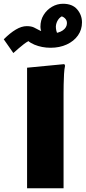

<svg xmlns="http://www.w3.org/2000/svg" viewBox="-68 -1001 456 1021"><path d="M76 -641 274 -660 278 -652Q274 -634 272.5 -607Q271 -580 270.5 -552Q270 -524 270 -504V0H76ZM3 -719 -48 -792Q-14 -826 16.5 -844Q47 -862 74 -862Q98 -862 112.5 -855Q127 -848 139.5 -841Q152 -834 168 -833L175 -795Q161 -813 154 -828.5Q147 -844 147 -859Q147 -894 164 -921.5Q181 -949 208.5 -965Q236 -981 267 -981Q317 -981 342.5 -951Q368 -921 368 -882Q368 -843 346.5 -812.5Q325 -782 287 -764.5Q249 -747 201 -747Q155 -747 115 -763.5Q75 -780 61 -811L114 -795Q84 -786 59 -766.5Q34 -747 3 -719ZM267 -789 206 -823Q244 -824 266 -839.5Q288 -855 288 -878Q288 -894 276.5 -904.5Q265 -915 249 -916L276 -921Q252 -913 241 -896Q230 -879 229 -860Q229 -838 238.5 -819Q248 -800 267 -789Z"/></svg>

Font: Kufam ExtraBold
Style: Italic
Weight: 800
Italic angle: -11°
Designer: Artur Schmal
Foundry: Original Type
Version: Version 1.301; ttfautohint (v1.8.3)